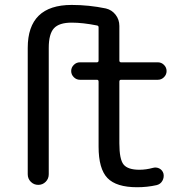

<svg xmlns="http://www.w3.org/2000/svg" viewBox="-20 -785 778 794"><path d="M480.5 -455.1Q473.6 -455.1 473.6 -447.3V-192.4Q473.6 -126 491.2 -104.5Q508.8 -83 556.6 -83Q584 -83 612.3 -90.8Q627 -94.7 639.6 -87.9Q652.3 -81.1 656.2 -66.4Q659.2 -50.8 651.4 -37.1Q643.6 -23.4 627.9 -19.5Q588.9 -10.7 546.9 -10.7Q460.9 -10.7 424.3 -48.8Q387.7 -86.9 387.7 -178.7V-447.3Q387.7 -455.1 380.9 -455.1H310.5Q295.9 -455.1 285.2 -465.8Q274.4 -476.6 274.4 -491.2Q274.4 -505.9 285.2 -516.6Q295.9 -527.3 310.5 -527.3H380.9Q387.7 -527.3 387.7 -535.2V-671.9Q387.7 -678.7 380.9 -679.7Q322.3 -691.4 276.4 -691.4Q224.6 -691.4 203.1 -668Q181.6 -644.5 181.6 -586.9V-64.5Q181.6 -45.9 168.9 -33.2Q156.2 -20.5 138.2 -20.5Q120.1 -20.5 107.4 -33.2Q94.7 -45.9 94.7 -64.5V-586.9Q94.7 -764.6 276.4 -764.6Q347.7 -764.6 418 -750Q442.4 -744.1 458 -724.1Q473.6 -704.1 473.6 -677.7V-535.2Q473.6 -527.3 480.5 -527.3H632.8Q647.5 -527.3 658.2 -516.6Q668.9 -505.9 668.9 -491.2Q668.9 -476.6 658.2 -465.8Q647.5 -455.1 632.8 -455.1Z"/></svg>

Font: Gen Jyuu Gothic P Regular
Style: Regular
Weight: 400
Designer: [Source Han Sans]
Ryoko NISHIZUKA  (kana & ideographs); Paul D. Hunt (Latin, Greek & Cyrillic); Wenlong ZHANG  (bopomofo
Version: Version 1.002.20150607